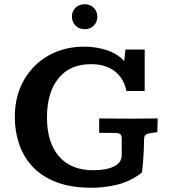

<svg xmlns="http://www.w3.org/2000/svg" viewBox="-20 -866 791 898"><path d="M409.2 12.2Q313 12.2 244.9 -13.7Q176.8 -39.6 133.5 -85.4Q90.3 -131.3 69.8 -191.2Q49.3 -251 49.3 -318.4Q49.3 -418 92.3 -492.2Q135.3 -566.4 208.7 -607.2Q282.2 -647.9 374.5 -647.9Q427.7 -647.9 478.5 -631.6Q529.3 -615.2 561 -580.1L566.9 -634.3H656.7V-440.4H571.3Q559.6 -499.5 516.8 -532.7Q474.1 -565.9 405.3 -565.9Q306.2 -565.9 252.9 -499Q199.7 -432.1 199.7 -316.9Q199.7 -199.2 255.9 -134.5Q312 -69.8 416.5 -69.8Q477.5 -69.8 513.4 -87.6Q549.3 -105.5 549.3 -140.6V-213.9Q549.3 -230.5 544.4 -236.6Q539.6 -242.7 525.6 -243.7Q511.7 -244.6 484.9 -244.6H443.8V-312Q481.4 -312 518.1 -311.5Q554.7 -311 600.6 -311Q624.5 -311 655.8 -311.5Q687 -312 717.3 -312Q717.3 -306.2 717 -293Q716.8 -279.8 716.3 -266.8Q715.8 -253.9 715.8 -247.6Q689.5 -245.1 676.3 -241.9Q663.1 -238.8 658.7 -232.7Q654.3 -226.6 653.8 -214.8Q653.8 -192.9 652.6 -163.6Q651.4 -134.3 648.9 -106.2Q646.5 -78.1 644 -59.1Q589.8 -17.1 528.6 -2.4Q467.3 12.2 409.2 12.2ZM376 -729.5Q350.1 -729.5 333.3 -746.3Q316.4 -763.2 316.4 -788.6Q316.4 -813.5 333.3 -829.8Q350.1 -846.2 376 -846.2Q401.9 -846.2 418.5 -829.6Q435.1 -813 435.1 -788.1Q435.1 -762.7 418.5 -746.1Q401.9 -729.5 376 -729.5Z"/></svg>

Font: Kameron SemiBold
Style: Regular
Weight: 600
Designer: Vernon Adams
Foundry: Vernon Adams
Version: Version 1.100